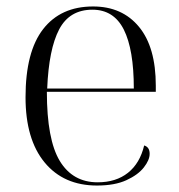

<svg xmlns="http://www.w3.org/2000/svg" viewBox="-20 -564 554 594"><path d="M280 10Q177 10 118 -61.5Q59 -133 59 -263Q59 -404 113.5 -474Q168 -544 268 -544Q358 -544 410 -481Q462 -418 462 -299V-280H125Q125 -132 165 -66Q205 0 282 0Q339 0 376 -29.5Q413 -59 426 -114Q443 -109 443 -88Q443 -69 425 -46Q407 -23 371 -6.5Q335 10 280 10ZM394 -290Q394 -411 363 -472.5Q332 -534 266 -534Q195 -534 163 -473Q131 -412 126 -290Z"/></svg>

Font: Noto Serif Display Light
Style: Regular
Weight: 300
Designer: Monotype Design Team
Foundry: Monotype Imaging Inc.
Version: Version 2.009